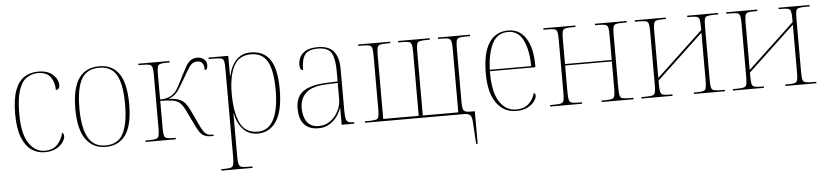

<svg xmlns="http://www.w3.org/2000/svg" viewBox="-45 -808 5641 1310"><g transform="rotate(-5 2775.0 -153.0)"><path d="M237 10Q187 10 146.5 -18Q106 -46 82 -107Q58 -168 58 -266Q58 -371 81.5 -431.5Q105 -492 146 -517Q187 -542 239 -542Q305 -542 340 -509.5Q375 -477 375 -437Q375 -420 367 -413Q359 -406 349 -406Q349 -459 322.5 -495.5Q296 -532 237 -532Q193 -532 158.5 -508Q124 -484 105 -426Q86 -368 86 -266Q86 -128 129.5 -64Q173 0 237 0Q296 0 326.5 -34.5Q357 -69 366 -113Q378 -105 378 -87Q378 -69 362 -46Q346 -23 314.5 -6.5Q283 10 237 10Z M654 10Q568 10 519 -57.5Q470 -125 470 -267Q470 -406 517 -474Q564 -542 658 -542Q747 -542 793 -475Q839 -408 839 -267Q839 -124 792 -57Q745 10 654 10ZM654 0Q741 0 776 -69Q811 -138 811 -267Q811 -405 775 -468.5Q739 -532 657 -532Q571 -532 534.5 -467.5Q498 -403 498 -267Q498 -135 535.5 -67.5Q573 0 654 0Z M928 0V-10H950Q984 -10 999.5 -14Q1015 -18 1019.5 -34Q1024 -50 1024 -84V-451Q1024 -486 1019.5 -502Q1015 -518 1000 -522Q985 -526 952 -526H925V-536H1138V-526H1124Q1090 -526 1075 -522Q1060 -518 1056 -502Q1052 -486 1052 -451V-280Q1085 -280 1109.5 -289Q1134 -298 1155 -319Q1169 -335 1183.5 -362.5Q1198 -390 1216 -426Q1233 -457 1246.5 -483.5Q1260 -510 1279.5 -526Q1299 -542 1330 -542Q1357 -542 1375 -526Q1393 -510 1393 -486Q1393 -472 1389 -463.5Q1385 -455 1373 -452Q1373 -484 1362.5 -500Q1352 -516 1325 -516Q1294 -516 1273.5 -486.5Q1253 -457 1225 -407Q1200 -363 1176.5 -328.5Q1153 -294 1110 -279Q1155 -277 1180.5 -267Q1206 -257 1221.5 -239Q1237 -221 1251 -192L1292 -105Q1310 -65 1323 -44.5Q1336 -24 1349.5 -17Q1363 -10 1382 -10H1394V0H1381Q1348 0 1328.5 -10Q1309 -20 1296.5 -40Q1284 -60 1270 -90L1225 -183Q1207 -222 1188 -240.5Q1169 -259 1138 -264.5Q1107 -270 1052 -270V-85Q1052 -50 1056 -34Q1060 -18 1075 -14Q1090 -10 1122 -10H1135V0Z M1426 240V230H1447Q1477 230 1491.5 226Q1506 222 1510 205.5Q1514 189 1514 153V-452Q1514 -486 1510 -502Q1506 -518 1490.5 -522Q1475 -526 1439 -526H1406V-536H1541V-397H1543Q1557 -464 1595 -505Q1633 -546 1694 -546Q1784 -546 1827.5 -481.5Q1871 -417 1871 -279Q1871 -130 1824 -60Q1777 10 1696 10Q1637 10 1597.5 -30Q1558 -70 1544 -142H1542Q1542 -116 1542 -75.5Q1542 -35 1542 13V153Q1542 189 1546.5 205.5Q1551 222 1565 226Q1579 230 1609 230H1640V240ZM1698 -3Q1770 -3 1806.5 -73.5Q1843 -144 1843 -276Q1843 -407 1809 -470Q1775 -533 1695 -533Q1613 -533 1577.5 -464Q1542 -395 1542 -278Q1542 -150 1576.5 -76.5Q1611 -3 1698 -3Z M2112 10Q2049 10 2015 -26.5Q1981 -63 1981 -139Q1981 -217 2033.5 -253.5Q2086 -290 2194 -294L2269 -297V-371Q2269 -452 2246.5 -492Q2224 -532 2153 -532Q2088 -532 2064.5 -499Q2041 -466 2041 -395Q2019 -395 2019 -432Q2019 -460 2031.5 -485Q2044 -510 2073.5 -526Q2103 -542 2154 -542Q2230 -542 2263.5 -500.5Q2297 -459 2297 -379V-97Q2297 -60 2301 -41.5Q2305 -23 2316.5 -16.5Q2328 -10 2352 -10H2357V0H2271V-114H2269Q2258 -83 2237 -54.5Q2216 -26 2184.5 -8Q2153 10 2112 10ZM2116 -5Q2160 -5 2194.5 -30Q2229 -55 2249 -94.5Q2269 -134 2269 -178V-287L2193 -284Q2092 -280 2050.5 -240.5Q2009 -201 2009 -136Q2009 -78 2035 -41.5Q2061 -5 2116 -5Z M3165 69Q3164 29 3153 14.5Q3142 0 3108 0H2431V-10H2458Q2491 -10 2506 -14Q2521 -18 2525 -34Q2529 -50 2529 -85V-451Q2529 -486 2525 -502Q2521 -518 2506.5 -522Q2492 -526 2459 -526H2431V-536H2650V-526H2628Q2595 -526 2580 -522Q2565 -518 2561 -502Q2557 -486 2557 -451V-15H2800V-451Q2800 -486 2796 -502Q2792 -518 2777 -522Q2762 -526 2730 -526H2704V-536H2921V-526H2900Q2866 -526 2851 -522Q2836 -518 2832 -502Q2828 -486 2828 -451V-15H3071V-451Q3071 -486 3066.5 -502Q3062 -518 3047.5 -522Q3033 -526 3001 -526H2977V-536H3196V-526H3167Q3136 -526 3121.5 -522Q3107 -518 3103 -502Q3099 -486 3099 -451V-85Q3099 -40 3107.5 -26.5Q3116 -13 3152 -13H3184V210H3174Z M3467 10Q3381 10 3331 -60.5Q3281 -131 3281 -262Q3281 -403 3327 -472.5Q3373 -542 3458 -542Q3536 -542 3579 -475Q3622 -408 3622 -290V-276H3310Q3309 -133 3352.5 -66.5Q3396 0 3467 0Q3519 0 3550.5 -27.5Q3582 -55 3596 -102Q3607 -96 3607 -83Q3607 -66 3591 -44Q3575 -22 3544 -6Q3513 10 3467 10ZM3594 -286Q3593 -397 3559.5 -464.5Q3526 -532 3457 -532Q3383 -532 3349 -466Q3315 -400 3310 -286Z M3699 0V-10H3724Q3758 -10 3773.5 -14Q3789 -18 3793 -34Q3797 -50 3797 -85V-451Q3797 -486 3793 -502Q3789 -518 3774.5 -522Q3760 -526 3730 -526H3699V-536H3918V-526H3896Q3863 -526 3848 -522Q3833 -518 3829 -502Q3825 -486 3825 -451V-280H4145V-451Q4145 -486 4141 -502Q4137 -518 4122 -522Q4107 -526 4075 -526H4052V-536H4270V-526H4243Q4210 -526 4195.5 -522Q4181 -518 4177 -502Q4173 -486 4173 -451V-85Q4173 -50 4177 -34Q4181 -18 4196 -14Q4211 -10 4245 -10H4270V0H4052V-10H4072Q4106 -10 4121.5 -14Q4137 -18 4141 -34Q4145 -50 4145 -85V-270H3825V-85Q3825 -50 3829.5 -34Q3834 -18 3849 -14Q3864 -10 3898 -10H3918V0Z M4325 0V-10H4350Q4384 -10 4399.5 -14Q4415 -18 4419 -34Q4423 -50 4423 -85V-451Q4423 -486 4419 -502Q4415 -518 4400.5 -522Q4386 -526 4354 -526H4325V-536H4538V-526H4516Q4486 -526 4472.5 -522Q4459 -518 4455 -502Q4451 -486 4451 -451V-130L4771 -430V-451Q4771 -486 4767 -502Q4763 -518 4749 -522Q4735 -526 4706 -526H4684V-536H4896V-526H4871Q4837 -526 4821.5 -522Q4806 -518 4802.5 -502Q4799 -486 4799 -451V-84Q4799 -49 4803 -33.5Q4807 -18 4822 -14Q4837 -10 4871 -10H4896V0H4684V-10H4705Q4735 -10 4749 -14Q4763 -18 4767 -34Q4771 -50 4771 -85V-412L4451 -112V-85Q4451 -50 4455 -34Q4459 -18 4473.5 -14Q4488 -10 4519 -10H4537V0Z M4951 0V-10H4976Q5010 -10 5025.5 -14Q5041 -18 5045 -34Q5049 -50 5049 -85V-451Q5049 -486 5045 -502Q5041 -518 5026.5 -522Q5012 -526 4980 -526H4951V-536H5164V-526H5142Q5112 -526 5098.5 -522Q5085 -518 5081 -502Q5077 -486 5077 -451V-130L5397 -430V-451Q5397 -486 5393 -502Q5389 -518 5375 -522Q5361 -526 5332 -526H5310V-536H5522V-526H5497Q5463 -526 5447.5 -522Q5432 -518 5428.5 -502Q5425 -486 5425 -451V-84Q5425 -49 5429 -33.5Q5433 -18 5448 -14Q5463 -10 5497 -10H5522V0H5310V-10H5331Q5361 -10 5375 -14Q5389 -18 5393 -34Q5397 -50 5397 -85V-412L5077 -112V-85Q5077 -50 5081 -34Q5085 -18 5099.5 -14Q5114 -10 5145 -10H5163V0Z"/></g></svg>

Font: Noto Serif Display SemiCondensed Thin
Style: Regular
Weight: 100
Width: 4
Designer: Monotype Design Team
Foundry: Monotype Imaging Inc.
Version: Version 2.009